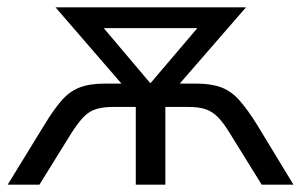

<svg xmlns="http://www.w3.org/2000/svg" viewBox="-20 -506 825 526"><path d="M1 0 101 -163Q127 -206 149 -231Q171 -256 198.5 -266.5Q226 -277 268 -277H338L330 -257L132 -486H654L455 -257L446 -277H518Q559 -277 586.5 -266.5Q614 -256 636.5 -230.5Q659 -205 685 -163L784 0H697L609 -142Q592 -170 576.5 -185.5Q561 -201 542.5 -207Q524 -213 496 -213H433V0H352V-213H289Q262 -213 243 -207Q224 -201 209 -185.5Q194 -170 176 -142L88 0ZM391 -279H393L542 -454V-429H243V-454Z"/></svg>

Font: NunitoSans1
Style: Book
Weight: 400
Designer: Vernon Adams
Foundry: Vernon Adams
Version: Version 3.101;gftools[0.9.27]